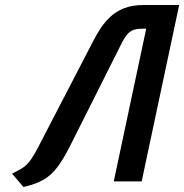

<svg xmlns="http://www.w3.org/2000/svg" viewBox="-20 -720 732 763"><path d="M550 -700Q505 -700 472.5 -687Q440 -674 417.5 -652.5Q395 -631 378.5 -605.5Q362 -580 350 -556L128 -128Q110 -94 95.5 -76.5Q81 -59 65.5 -50Q50 -41 28 -30L73 23Q119 13 150.5 -4.5Q182 -22 207 -54.5Q232 -87 260 -143L465 -551Q478 -576 489.5 -587.5Q501 -599 515 -602.5Q529 -606 547 -606H561L432 1H543L692 -700Z"/></svg>

Font: Advent Pro
Style: Bold Italic
Weight: 700
Italic angle: -12°
Designer: VivaRado, Andreas Kalpakidis
Foundry: VivaRado, Andreas Kalpakidis
Version: Version 3.000